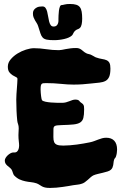

<svg xmlns="http://www.w3.org/2000/svg" viewBox="-20 -908 605 956"><path d="M557.1 -127.9Q555.7 -123.5 552.2 -120.1Q548.8 -116.7 547.9 -111.8Q545.9 -105.5 545.4 -98.9Q544.9 -92.3 543.7 -85.9Q542.5 -79.6 540 -73.7Q537.6 -67.9 532.2 -63Q526.4 -57.6 515.6 -54.2Q504.9 -50.8 492.4 -47.9Q480 -44.9 467.5 -42Q455.1 -39.1 445.8 -35.2Q438.5 -31.7 431.6 -25.6Q424.8 -19.5 417.5 -12.9Q410.2 -6.3 402.1 -0.5Q394 5.4 383.8 7.8Q376.5 10.3 365.2 11.5Q354 12.7 344.2 14.2Q334.5 16.1 321 18.3Q307.6 20.5 292.2 22.7Q276.9 24.9 260.5 26.4Q244.1 27.8 229 27.8Q213.4 27.8 204.3 25.6Q195.3 23.4 189 20Q182.6 16.6 176.8 12.5Q170.9 8.3 162.1 4.9Q148.4 0.5 134.3 -1Q120.1 -2.4 106 -5.4Q91.8 -8.3 77.6 -14.6Q63.5 -21 49.8 -35.2Q48.3 -36.6 46.9 -40.3Q45.4 -43.9 43.9 -48.3Q42.5 -52.7 41 -56.6Q39.6 -60.5 38.1 -63Q33.2 -69.8 27.1 -74.5Q21 -79.1 15.9 -83.7Q10.7 -88.4 7.3 -94.2Q3.9 -100.1 3.9 -108.9Q3.9 -115.2 8.3 -122.3Q12.7 -129.4 19 -135.3Q25.4 -141.1 32.7 -145Q40 -148.9 45.9 -148.9H53.2Q59.6 -148.9 63.7 -152.3Q67.9 -155.8 70.3 -160.6Q72.8 -165.5 74 -171.4Q75.2 -177.2 75.2 -182.1Q75.2 -192.4 73.5 -205.6Q71.8 -218.8 71.8 -235.8Q71.8 -244.1 72.5 -252.7Q73.2 -261.2 73.2 -269Q73.2 -281.2 70.1 -289.6Q66.9 -297.9 65.9 -307.1Q63.5 -329.6 62.3 -356.4Q61 -383.3 61 -412.1Q61 -425.3 62 -439.5Q63 -453.6 64 -467.3Q64.9 -481 65.9 -493.4Q66.9 -505.9 66.9 -515.1Q66.9 -521 59.3 -524.4Q51.8 -527.8 43 -533.2Q34.2 -538.6 26.6 -548.1Q19 -557.6 19 -576.2Q19 -595.7 33 -612.3Q46.9 -628.9 66.9 -641.4Q86.9 -653.8 109.4 -660.9Q131.8 -668 148.9 -668Q178.2 -668 210 -663.1Q241.7 -658.2 273.9 -658.2Q280.3 -658.2 288.6 -659.9Q296.9 -661.6 307.4 -663.6Q317.9 -665.5 330.6 -667.2Q343.3 -668.9 358.9 -668.9Q368.7 -668.9 374.5 -666.5Q380.4 -664.1 385.5 -660.4Q390.6 -656.7 395.8 -652.1Q400.9 -647.5 409.2 -643.1Q414.6 -640.1 422.4 -638.7Q430.2 -637.2 436 -633.8Q442.9 -630.9 448.2 -627.2Q453.6 -623.5 458 -622.1Q474.6 -616.2 488 -614.3Q501.5 -612.3 510.7 -608.2Q520 -604 524.9 -595Q529.8 -585.9 529.8 -566.9Q529.8 -540 523.7 -525.9Q517.6 -511.7 505.4 -505.1Q493.2 -498.5 475.1 -496.6Q457 -494.6 433.1 -492.2Q411.6 -489.7 390.9 -488.3Q370.1 -486.8 346.2 -486.8Q317.4 -486.8 282.2 -490.5Q247.1 -494.1 211.9 -494.1Q202.6 -494.1 196.8 -493.7Q190.9 -493.2 187.7 -490.2Q184.6 -487.3 183.3 -481Q182.1 -474.6 182.1 -462.9Q182.1 -454.6 182.9 -445.8Q183.6 -437 184.6 -429.2Q185.5 -421.4 186.8 -416Q188 -410.6 189 -409.2Q193.4 -404.3 206.1 -401.6Q218.8 -398.9 233.9 -397.7Q249 -396.5 263.9 -396.2Q278.8 -396 288.1 -396Q299.3 -396 308.3 -398.4Q317.4 -400.9 325.4 -404.1Q333.5 -407.2 340.6 -409.7Q347.7 -412.1 355 -412.1Q362.8 -412.1 366.9 -410.6Q371.1 -409.2 373.5 -407Q376 -404.8 377.2 -402.6Q378.4 -400.4 380.9 -398.9Q386.7 -395 390.1 -392.1Q393.6 -389.2 395.5 -385.7Q397.5 -382.3 398.2 -377.2Q398.9 -372.1 398.9 -363.8Q398.9 -335.9 395 -320.8Q391.1 -305.7 379.2 -298.1Q367.2 -290.5 345.5 -288.3Q323.7 -286.1 288.1 -285.2Q274.9 -284.7 266.6 -283.9Q258.3 -283.2 253.9 -281Q249.5 -278.8 247.8 -274.9Q246.1 -271 246.1 -264.2Q246.1 -241.2 245.8 -225.8Q245.6 -210.4 249.5 -200.9Q253.4 -191.4 263.7 -187.3Q273.9 -183.1 294.9 -183.1Q311 -183.1 328.1 -184.6Q345.2 -186 362.3 -188.2Q379.4 -190.4 395.8 -193.4Q412.1 -196.3 426.8 -199.2Q439 -201.7 449.2 -205.6Q459.5 -209.5 469 -213.1Q478.5 -216.8 488.3 -219.5Q498 -222.2 508.8 -222.2Q535.2 -222.2 549.1 -207Q563 -191.9 563 -163.1Q563 -154.8 561.5 -145.5Q560.1 -136.2 557.1 -127.9ZM377.9 -769Q374 -764.6 366.9 -762.5Q359.9 -760.3 353 -753.9Q347.7 -748.5 344.5 -741.2Q341.3 -733.9 337.9 -731Q325.2 -719.7 300 -713.9Q274.9 -708 249 -708Q225.6 -708 212.6 -710.7Q199.7 -713.4 192.6 -720.9Q185.5 -728.5 181.2 -742.2Q176.8 -755.9 169.9 -777.8Q167.5 -785.6 163.1 -792.5Q158.7 -799.3 154.5 -806.4Q150.4 -813.5 147.2 -821.5Q144 -829.6 144 -839.8Q144 -841.3 144.5 -847.2Q145 -853 149.4 -859.4Q153.8 -865.7 163.3 -870.8Q172.9 -876 190.9 -876Q201.2 -876 206.5 -868.7Q211.9 -861.3 214.8 -850.1Q217.8 -838.9 219.7 -825.9Q221.7 -813 224.4 -801.8Q227.1 -790.5 232.2 -783.2Q237.3 -775.9 247.1 -775.9Q259.3 -775.9 265.1 -784.4Q271 -793 271 -805.2V-814Q271 -820.3 271.5 -831.8Q272 -843.3 273.4 -854.7Q274.9 -866.2 278.1 -874.5Q281.2 -882.8 287.1 -882.8Q291.5 -882.8 301.5 -885.5Q311.5 -888.2 328.1 -888.2Q347.2 -888.2 359.1 -884.5Q371.1 -880.9 377.7 -872.3Q384.3 -863.8 386.7 -849.6Q389.2 -835.4 389.2 -814.9Q389.2 -799.8 386.7 -787.4Q384.3 -774.9 377.9 -769Z"/></svg>

Font: Freckle Face
Style: Regular
Weight: 400
Designer: Astigmatic (AOETI)
Foundry: Astigmatic (AOETI)
Version: Version 1.000